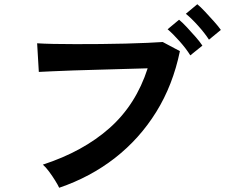

<svg xmlns="http://www.w3.org/2000/svg" viewBox="-20 -878 1061 905"><path d="M259 7Q253 -6 240 -27Q227 -48 211.5 -69Q196 -90 182 -102Q372 -164 496.5 -274.5Q621 -385 676 -556Q629 -555 569.5 -553Q510 -551 447 -549.5Q384 -548 326.5 -546Q269 -544 226 -542Q183 -540 163 -539L155 -674Q184 -672 231.5 -671Q279 -670 336 -670Q393 -670 454 -670.5Q515 -671 571.5 -672.5Q628 -674 674 -676Q720 -678 747 -680L828 -637Q795 -477 716.5 -350.5Q638 -224 522 -133.5Q406 -43 259 7ZM877 -617Q858 -648 826.5 -683.5Q795 -719 770 -740L824 -785Q839 -773 860.5 -750Q882 -727 902.5 -703.5Q923 -680 934 -663ZM965 -691Q945 -722 913.5 -757Q882 -792 856 -813L910 -858Q925 -846 946.5 -823Q968 -800 989 -776.5Q1010 -753 1021 -737Z"/></svg>

Font: Zen Kaku Gothic New
Style: Bold
Weight: 700
Designer: Yoshimichi Ohira
Foundry: Positype
Version: Version 1.002